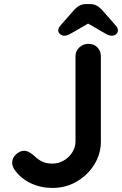

<svg xmlns="http://www.w3.org/2000/svg" viewBox="-20 -916 601 946"><path d="M238 10Q181 10 132 -13Q83 -36 52 -79Q40 -97 40 -114Q40 -139 59.5 -156Q79 -173 98 -173Q113 -173 127.5 -164Q142 -155 154 -143Q174 -125 193.5 -117.5Q213 -110 238 -110Q268 -110 294 -125Q320 -140 336 -165Q352 -190 352 -219V-639Q352 -665 371 -682.5Q390 -700 415 -700Q443 -700 460 -682.5Q477 -665 477 -639V-219Q477 -158 445 -106Q413 -54 359 -22Q305 10 238 10ZM433 -811 349 -762Q332 -752 320 -746Q308 -740 298 -740Q285 -740 276 -748Q267 -756 267 -765Q267 -773 270 -779Q273 -785 282 -795L345 -867Q358 -881 372 -888.5Q386 -896 406 -896H422Q442 -896 456 -888.5Q470 -881 483 -867L546 -795Q555 -785 558 -779Q561 -773 561 -765Q561 -756 552.5 -748Q544 -740 530 -740Q520 -740 508 -746Q496 -752 479 -762L395 -811Z"/></svg>

Font: zvoove
Style: Bold
Weight: 700
Designer: Vernon Adams (Nunito) & Andrew Paglinawan (Quicksand)
Foundry: zvoove
Version: Version 3.006